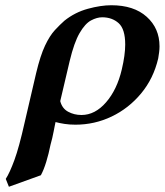

<svg xmlns="http://www.w3.org/2000/svg" viewBox="-20 -465 629 733"><path d="M136 204 14 248 2 218Q17 195 35 146Q53 97 74 3L118 -186Q134 -253 152 -291Q170 -329 189.5 -350Q209 -371 226 -386Q266 -418 315.5 -431.5Q365 -445 405 -445Q491 -445 540 -401Q589 -357 589 -288Q589 -277 587.5 -265.5Q586 -254 584 -242Q566 -165 518.5 -108Q471 -51 406 -20Q341 11 268 11Q245 11 226 8Q207 5 192 1Q190 9 188.5 18Q187 27 185 36Q183 48 179.5 62Q176 76 173 87Q166 122 156.5 153Q147 184 136 204ZM445 -200Q458 -255 458 -295Q458 -354 433 -376.5Q408 -399 370 -399Q350 -399 327.5 -387Q305 -375 284 -339Q263 -303 246 -232L210 -79Q217 -51 240 -38.5Q263 -26 291 -26Q343 -26 385 -74.5Q427 -123 445 -200Z"/></svg>

Font: Libertinus Serif Semibold Italic
Style: Regular
Weight: 600
Italic angle: -11.5°
Designer: Philipp H. Poll, Khaled Hosny
Foundry: Caleb Maclennan
Version: Version 7.051;RELEASE